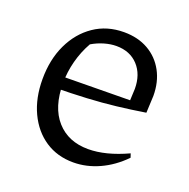

<svg xmlns="http://www.w3.org/2000/svg" viewBox="-97 -586 678 688"><g transform="rotate(20 242.5 -242.5)"><path d="M251 8Q190 8 144 -22.5Q98 -53 72 -108Q46 -163 46 -235Q46 -310 73.5 -368Q101 -426 150 -459.5Q199 -493 264 -493Q317 -493 356.5 -470.5Q396 -448 418 -407.5Q440 -367 440 -314L437 -249Q380 -240 328 -234Q276 -228 219 -225Q162 -222 91 -221L92 -268L367 -271L369 -315Q369 -370 338 -403.5Q307 -437 255 -437Q233 -437 209 -430Q185 -423 163 -410Q142 -373 131 -331Q120 -289 120 -247Q120 -155 164.5 -105Q209 -55 285 -55Q352 -55 434 -93L439 -78Q398 -36 349.5 -14Q301 8 251 8Z"/></g></svg>

Font: Piazzolla 24pt
Style: Regular
Weight: 400
Designer: Juan Pablo del Peral
Foundry: Huerta Tipografica
Version: Version 2.005